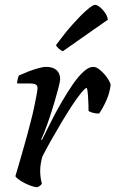

<svg xmlns="http://www.w3.org/2000/svg" viewBox="-20 -778 480 798"><path d="M135 0Q125 0 110.5 -5Q96 -10 81.5 -17.5Q67 -25 56.5 -33Q46 -41 44 -46Q49 -62 58.5 -95Q68 -128 81 -173.5Q94 -219 107 -270Q115 -300 121.5 -330.5Q128 -361 132 -383Q136 -405 136 -411Q136 -423 128 -427Q120 -431 106 -431H51Q51 -439 53.5 -448.5Q56 -458 58 -464Q73 -471 94.5 -479.5Q116 -488 137.5 -494Q159 -500 172 -500Q200 -500 215 -486.5Q230 -473 230 -449Q230 -440 223.5 -415Q217 -390 207.5 -357.5Q198 -325 187 -292Q176 -259 166 -233.5Q156 -208 151 -199L154 -196Q171 -230 191.5 -271Q212 -312 235.5 -352.5Q259 -393 282 -426.5Q305 -460 327 -480Q349 -500 367 -500Q379 -500 391 -491Q403 -482 414 -469.5Q425 -457 432 -444.5Q439 -432 440 -426Q436 -392 422 -360.5Q408 -329 392 -306Q377 -306 365 -309.5Q353 -313 348 -317Q348 -327 347.5 -345.5Q347 -364 345.5 -383.5Q344 -403 341 -413Q334 -412 317 -391.5Q300 -371 278.5 -338Q257 -305 234 -266.5Q211 -228 190.5 -191.5Q170 -155 156 -127Q152 -113 149.5 -98Q147 -83 147 -68Q147 -53 149 -39.5Q151 -26 154 -15Q153 -12 148 -7.5Q143 -3 135 0ZM241 -565Q233 -568 224 -576Q215 -584 213 -591Q249 -640 282.5 -677.5Q316 -715 341 -736.5Q366 -758 375 -758Q383 -758 395 -748.5Q407 -739 417 -724.5Q427 -710 428 -696Z"/></svg>

Font: Texturina 12pt Medium
Style: Italic
Weight: 500
Italic angle: -11°
Designer: Guillermo Torres Carreño
Foundry: Omnibus-Type
Version: Version 1.002